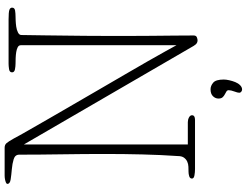

<svg xmlns="http://www.w3.org/2000/svg" viewBox="-138 -723 1064 828"><g transform="rotate(-90 394.0 -309.0)"><path d="M185 -738V-31H281Q292 -31 301.5 -26Q311 -21 311 -13Q311 0 291 0H79Q65 0 51.5 -2.5Q38 -5 38 -13Q38 -22 48 -25Q58 -28 67 -28Q77 -28 89 -28.5Q101 -29 111 -33.5Q121 -38 128 -47.5Q135 -57 135 -74Q140 -146 142 -226.5Q144 -307 144 -388Q144 -479 142.5 -575.5Q141 -672 141 -758Q141 -776 121.5 -782Q102 -788 78 -790Q54 -792 34.5 -795Q15 -798 15 -809Q15 -813 21 -815.5Q27 -818 35 -819.5Q43 -821 51 -821Q59 -821 63 -821H171Q183 -821 190 -813.5Q197 -806 211 -781Q223 -758 245.5 -719Q268 -680 296 -631Q324 -582 356.5 -526.5Q389 -471 421.5 -414.5Q454 -358 485.5 -304.5Q517 -251 542.5 -206Q568 -161 586.5 -128Q605 -95 613 -80V-751Q613 -760 604.5 -764.5Q596 -769 583.5 -771Q571 -773 557 -773.5Q543 -774 533 -774Q522 -774 509 -776.5Q496 -779 496 -789Q496 -800 510 -802Q524 -804 533 -804H724Q756 -804 765.5 -800.5Q775 -797 775 -789Q775 -778 762.5 -776Q750 -774 738 -774Q733 -774 720 -773.5Q707 -773 693 -771Q679 -769 668 -763.5Q657 -758 657 -749Q656 -691 655.5 -647.5Q655 -604 654.5 -562Q654 -520 653.5 -474.5Q653 -429 653 -368Q653 -335 653 -288Q653 -241 653.5 -190Q654 -139 654.5 -90Q655 -41 655 -6Q655 5 647 8Q639 11 634 11Q627 11 621.5 7.5Q616 4 610 -6ZM383 101Q383 88 393 77.5Q403 67 423 67Q438 67 451.5 78.5Q465 90 465 124Q465 134 462 147.5Q459 161 454 173.5Q449 186 440.5 194.5Q432 203 422 203Q417 203 412.5 199.5Q408 196 408 191Q408 184 413.5 169.5Q419 155 419 145Q419 139 413.5 135.5Q408 132 401 128.5Q394 125 388.5 119Q383 113 383 101Z"/></g></svg>

Font: Life Savers
Style: Regular
Weight: 400
Designer: Pablo Impallari, Rodrigo Fuenzalida, Brenda Gallo
Foundry: Pablo Impallari, Rodrigo Fuenzalida, Brenda Gallo
Version: Version 3.001; ttfautohint (v0.95) -l 8 -r 50 -G 200 -x 14 -